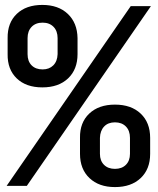

<svg xmlns="http://www.w3.org/2000/svg" viewBox="-20 -755 640 780"><path d="M152 -400Q86 -400 48 -436.5Q10 -473 11 -535V-600Q10 -662 48 -698.5Q86 -735 152 -735Q217 -735 255.5 -698.5Q294 -662 295 -600V-535Q295 -473 256.5 -436.5Q218 -400 152 -400ZM7 0 511 -730H593L89 0ZM153 -473Q180 -473 196.5 -489.5Q213 -506 214 -535V-600Q214 -629 197.5 -646Q181 -663 153 -663Q125 -663 108.5 -646Q92 -629 92 -600V-535Q92 -506 108.5 -489.5Q125 -473 153 -473ZM447 5Q382 5 343.5 -31.5Q305 -68 305 -130V-195Q304 -257 342.5 -293.5Q381 -330 447 -330Q513 -330 551.5 -293.5Q590 -257 590 -195V-130Q590 -68 551.5 -31.5Q513 5 447 5ZM447 -69Q475 -69 491.5 -85.5Q508 -102 508 -130V-195Q508 -224 491.5 -241Q475 -258 447 -258Q419 -258 403 -241Q387 -224 386 -195V-130Q386 -102 402.5 -85.5Q419 -69 447 -69Z"/></svg>

Font: JetBrains Mono SemiBold
Style: Regular
Weight: 472
Monospace: yes
Designer: Philipp Nurullin, Konstantin Bulenkov
Foundry: JetBrains
Version: Version 2.305; ttfautohint (v1.8.4.7-5d5b)